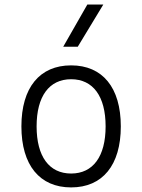

<svg xmlns="http://www.w3.org/2000/svg" viewBox="-20 -815 626 845"><path d="M293 9.8C431.2 9.8 511.7 -87.9 511.7 -258.8C511.7 -429.7 431.2 -527.3 293 -527.3C154.8 -527.3 74.2 -429.7 74.2 -258.8C74.2 -87.9 154.8 9.8 293 9.8ZM293 -51.3C196.3 -51.3 141.1 -126.5 141.1 -258.8C141.1 -391.1 196.3 -466.3 293 -466.3C389.6 -466.3 444.8 -391.1 444.8 -258.8C444.8 -126.5 389.6 -51.3 293 -51.3ZM258.3 -609.4H322.3L434.6 -794.9H364.3Z"/></svg>

Font: Cascadia Code PL Light
Style: Regular
Weight: 300
Monospace: yes
Designer: Aaron Bell
Foundry: Saja Typeworks
Version: Version 2404.023